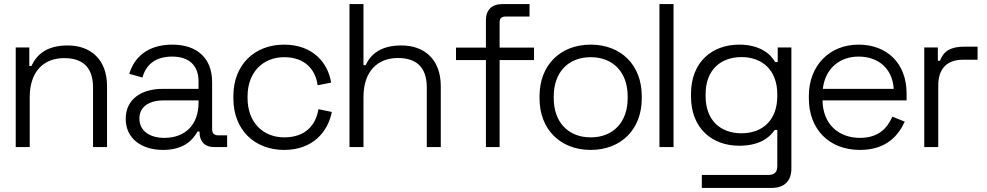

<svg xmlns="http://www.w3.org/2000/svg" viewBox="-20 -720 4830 940"><path d="M57 0H125.5V-243.5C125.5 -373 196.5 -435.5 294 -435.5C381 -435.5 435.5 -394.5 435.5 -291.5V0H504V-298C504 -431 422 -497.5 311 -497.5C207.5 -497.5 158.5 -451 134 -397H123.5V-487.5H57Z M947 -76H957V-71.5C957 -26.5 984 0 1026.5 0H1092V-57.5H1047C1028.5 -57.5 1018.5 -67.5 1018.5 -87.5V-318.5C1018.5 -433.5 946.5 -501.5 823.5 -501.5C701.5 -501.5 636 -437.5 613 -358.5L677.5 -340.5C694 -402.5 740.5 -443 823 -443C907.5 -443 952 -397.5 952 -322V-285H776.5C675 -285 595.5 -236.5 595.5 -138C595.5 -40.5 674.5 14 777.5 14C877.5 14 921.5 -31 947 -76ZM785 -45C713 -45 662.5 -79 662.5 -140C662.5 -199.5 713 -228.5 780 -228.5H952V-216.5C952 -108 885 -45 785 -45Z M1371 14C1512.5 14 1586 -76 1604.5 -172L1539 -185.5C1526.5 -107 1474.5 -47.5 1371.5 -47.5C1268 -47.5 1192 -120.5 1192 -240V-248C1192 -367 1268 -440 1371.5 -440C1474.5 -440 1525.5 -377.5 1535 -302.5L1601 -315.5C1586.5 -411 1512.5 -501.5 1371 -501.5C1228 -501.5 1122.5 -405 1122.5 -249V-238.5C1122.5 -82.5 1228 14 1371 14Z M1691 0H1759.5V-244C1759.5 -373.5 1830.5 -436 1928 -436C2015 -436 2069.5 -394.5 2069.5 -292V0H2138V-298C2138 -431 2056 -497.5 1945 -497.5C1842.5 -497.5 1794.5 -453 1770 -401H1759.5V-700H1691Z M2439.5 -700C2386.5 -700 2359 -670.5 2359 -621V-487H2212.5V-426H2359V0H2426V-426H2594.5V-487H2426V-609.5C2426 -629.5 2434 -639 2456 -639H2572.5V-700Z M2872 14C3021 14 3122 -87 3122 -238V-249.5C3122 -401 3021 -501.5 2872 -501.5C2723 -501.5 2621.5 -401 2621.5 -249.5V-238C2621.5 -87 2723 14 2872 14ZM2872 -47.5C2761 -47.5 2691 -122.5 2691 -240V-248C2691 -365 2761 -440 2872 -440C2983 -440 3053 -365 3053 -248V-240C3053 -122.5 2983 -47.5 2872 -47.5Z M3208.5 0H3277.5V-700H3208.5Z M3854.5 105V-487.5H3787.5V-416H3775C3752.5 -457 3698.5 -501.5 3599 -501.5C3468.5 -501.5 3363 -418.5 3363 -260V-248C3363 -90.5 3467.5 -6.5 3599 -6.5C3698.5 -6.5 3748 -46.5 3773 -84H3785.5V92.5C3785.5 121.5 3773 136.5 3741 136.5H3416V200H3758C3821 200 3854.5 165 3854.5 105ZM3610 -440.5C3711 -440.5 3785.5 -378 3785.5 -258V-250C3785.5 -129.5 3711.5 -67.5 3610 -67.5C3508.5 -67.5 3434.5 -129.5 3434.5 -250V-258C3434.5 -378 3508.5 -440.5 3610 -440.5Z M4190 14C4321 14 4379 -58 4409.5 -124.5L4349 -149C4323 -90.5 4279 -45 4190.5 -45C4087 -45 4008.5 -110.5 4007 -228.5H4418.5V-262.5C4418.5 -411 4321.5 -501.5 4183.5 -501.5C4041.5 -501.5 3940 -399.5 3940 -250V-238C3940 -88 4038.5 14 4190 14ZM4008.5 -285C4019.5 -384 4090.5 -443 4183.5 -443C4280.5 -443 4349.5 -384 4355.5 -285Z M4505 0H4573.5V-300.5C4573.5 -388 4620 -427.5 4694 -427.5H4766V-491.5H4699.5C4634.5 -491.5 4599.5 -469.5 4582 -422.5H4571.5V-487.5H4505Z"/></svg>

Font: MCL Standard Light
Style: Regular
Weight: 300
Designer: Květoslav Bartoš
Foundry: Florian Karsten
Version: Version 1.001;Glyphs 3.2.3 (3260)